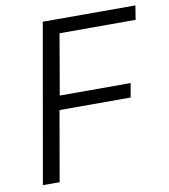

<svg xmlns="http://www.w3.org/2000/svg" viewBox="-80 -768 733 835"><g transform="rotate(-10 287.0 -350.0)"><path d="M165 -700H574L564 -638H228L182 -371H495L484 -309H170L116 0H42Z"/></g></svg>

Font: Sarabun Light
Style: Italic
Weight: 300
Italic angle: -10°
Designer: Suppakit Chalermlarp | Katatrad Co.,Ltd.
Foundry: Cadson Demak Co.,Ltd.
Version: Version 1.000; ttfautohint (v1.6)